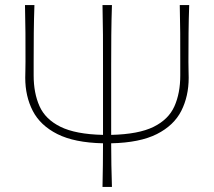

<svg xmlns="http://www.w3.org/2000/svg" viewBox="-20 -733 839 753"><path d="M382 0Q383 -44.5 383.5 -86Q384 -127.5 384 -171Q272 -173.5 205 -207.2Q138 -241 108.5 -298.2Q79 -355.5 79 -428Q79 -437.5 79.5 -454.5Q80 -471.5 80 -490Q80 -551 79.8 -603.5Q79.5 -656 78 -713H115Q113 -656 112.5 -603.5Q112 -551 112 -490V-437Q112 -368 135 -316.5Q158 -265 217.2 -235.8Q276.5 -206.5 384 -204Q384 -212.5 384 -221Q384 -229.5 384 -238V-475Q384 -540.5 383.8 -596.5Q383.5 -652.5 382 -713H419Q417 -652.5 416.5 -596.5Q416 -540.5 416 -475V-238Q416 -229.5 416 -221Q416 -212.5 416 -204Q523.5 -206.5 582.2 -235.5Q641 -264.5 664 -316Q687 -367.5 687 -437V-490Q687 -551 686.8 -603.5Q686.5 -656 685 -713H722Q720 -656 719.5 -603.5Q719 -551 719 -490Q719 -471.5 719.5 -454.5Q720 -437.5 720 -428Q720 -355.5 691 -298.2Q662 -241 595.2 -207.2Q528.5 -173.5 416 -171Q416 -127.5 416.8 -86Q417.5 -44.5 419 0Z"/></svg>

Font: Commissioner Flair Thin
Style: Regular
Weight: 100
Designer: Kostas Bartsokas
Foundry: Kostas Bartsokas
Version: Version 1.000; ttfautohint (v1.8.3)